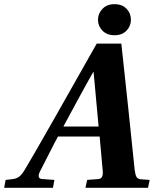

<svg xmlns="http://www.w3.org/2000/svg" viewBox="-44 -901 738 921"><path d="M505 -881Q542 -881 563 -859Q584 -837 584 -806Q584 -776 563 -754Q542 -732 505 -732Q469 -732 447.5 -754Q426 -776 426 -806Q426 -836 447.5 -858.5Q469 -881 505 -881ZM-24 0 -17 -38 10 -41Q33 -43 46.5 -52.5Q60 -62 75 -87Q113 -150 226 -349L420 -692H538L572 -375Q576 -338 587 -230.5Q598 -123 602 -86Q605 -62 611 -52Q617 -42 633 -41L674 -38L666 0H366L374 -38L426 -42Q452 -43 449 -79L434 -246H234Q216 -213 187 -155.5Q158 -98 148 -79Q130 -43 161 -42L217 -38L210 0ZM260 -294H429L405 -555H403Q392 -537 333 -429Q274 -321 260 -294Z"/></svg>

Font: Lingua Franca
Style: Bold Italic
Weight: 700
Italic angle: -13°
Version: Version 1.19